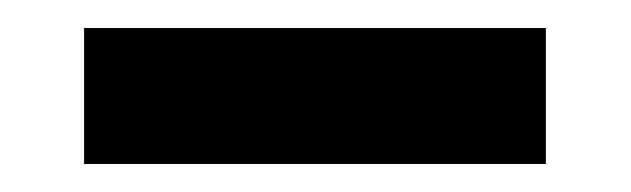

<svg xmlns="http://www.w3.org/2000/svg" viewBox="-20 -788 450 137"><path d="M369.5 -768V-671H40V-768Z"/></svg>

Font: Hepta Slab ExtraLight SemiBold
Style: Regular
Weight: 600
Version: Version 1.102